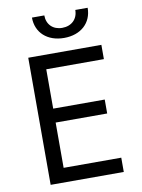

<svg xmlns="http://www.w3.org/2000/svg" viewBox="-101 -1018 802 1086"><g transform="rotate(-10 300.0 -475.0)"><path d="M320 -805C416 -805 480 -863 480 -950H409C409 -898 373 -863 319 -863C266 -863 231 -898 231 -950H160C160 -863 224 -805 320 -805ZM520 0V-82H189V-342H485V-422H189V-648H520V-730H100V0Z"/></g></svg>

Font: Tekne LDO
Style: Regular
Weight: 400
Monospace: yes
Designer: Alessio Laiso, Mario Rullo, Paolo Rosset
Foundry: Alessio Laiso
Version: Version 1.000;hotconv 1.0.109;makeotfexe 2.5.65596